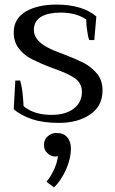

<svg xmlns="http://www.w3.org/2000/svg" viewBox="-20 -527 504 839"><path d="M121 -6C154 5 193 10 237 10C292 10 338 -2 374 -27C410 -51 428 -86 428 -132C428 -161 420 -185 405 -204C389 -223 370 -239 348 -251C326 -262 297 -275 260 -289C230 -300 206 -310 189 -319C172 -328 157 -338 146 -351C134 -364 128 -379 128 -397C128 -422 139 -441 160 -454C181 -466 210 -472 245 -472C290 -472 327 -462 357 -442C357 -427 358 -410 361 -393C363 -376 366 -362 370 -352C370 -352 392 -352 392 -352C392 -352 401 -455 401 -455C360 -490 301 -507 226 -507C173 -507 128 -497 93 -477C58 -456 40 -426 40 -386C40 -357 48 -332 64 -313C79 -294 98 -279 120 -268C142 -257 171 -244 208 -230C252 -215 285 -200 306 -186C327 -171 338 -151 338 -126C338 -95 326 -71 303 -53C279 -34 246 -25 205 -25C154 -25 113 -38 83 -63C82 -80 81 -101 78 -125C75 -149 71 -166 68 -175C68 -175 47 -175 47 -175C47 -175 40 -50 40 -50C61 -31 88 -17 121 -6ZM183 267C183 267 216 292 216 292C237 272 254 246 269 213C283 180 290 150 290 123C290 103 285 86 274 73C263 60 248 54 227 54C212 54 199 59 188 69C177 79 172 92 172 107C172 121 177 133 187 142C197 152 209 157 222 157C227 157 230 156 233 155C231 175 225 195 216 214C207 234 196 252 183 267Z"/></svg>

Font: BUSH 25 TRIRONG 0515 A
Style: Regular
Weight: 400
Designer: Katatrad Team
Foundry: CadsonDemak